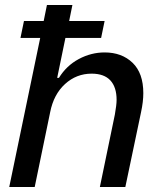

<svg xmlns="http://www.w3.org/2000/svg" viewBox="-20 -749 638 769"><path d="M141 -597H62L76 -665H155L168 -729H270L257 -665H399L385 -597H242L209 -437H216Q246 -486 295.5 -512.5Q345 -539 399 -539Q468 -539 511 -497.5Q554 -456 554 -376Q554 -342 545 -300L482 0H380L440 -290Q447 -329 447 -349Q447 -400 422 -427Q397 -454 347 -454Q286 -454 240.5 -412.5Q195 -371 181 -300L119 0H17Z"/></svg>

Font: Mona Sans Medium
Style: Italic
Weight: 500
Italic angle: -11.7°
Designer: Deni Anggara
Foundry: GitHub
Version: Version 2.000